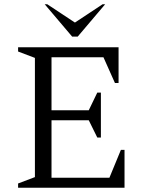

<svg xmlns="http://www.w3.org/2000/svg" viewBox="-20 -882 675 902"><path d="M65 0V-20L144 -50V-610L65 -640V-660H537V-492H520L466 -613H222V-364H397L437 -447H454V-236H437L397 -317H222V-47H494L548 -178H565V0ZM319 -710 190 -862H202L332 -776L462 -862H474L345 -710Z"/></svg>

Font: Spectral SC Light
Style: Regular
Weight: 300
Designer: Jean-Baptiste Levee
Foundry: Production Type
Version: Version 2.001